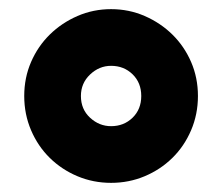

<svg xmlns="http://www.w3.org/2000/svg" viewBox="-20 -746 486 420"><path d="M223 -346Q184 -346 149.5 -360.5Q115 -375 89 -400.5Q63 -426 48 -461Q33 -496 33 -536Q33 -576 48 -610.5Q63 -645 89 -670.5Q115 -696 149.5 -711Q184 -726 223 -726Q262 -726 296.5 -711Q331 -696 357 -670.5Q383 -645 398 -610.5Q413 -576 413 -536Q413 -496 398 -461Q383 -426 357 -400.5Q331 -375 296.5 -360.5Q262 -346 223 -346ZM223 -470Q251 -470 270 -488.5Q289 -507 289 -536Q289 -565 270 -583.5Q251 -602 223 -602Q197 -602 177 -583Q157 -564 157 -536Q157 -507 177 -488.5Q197 -470 223 -470Z"/></svg>

Font: Geist Black
Style: Regular
Weight: 400
Designer: Basement.studio, Andrés Briganti, Mateo Zaragoza
Foundry: Basement.studio, Vercel, Andrés Briganti, Guido Ferreyra, Mateo Zaragoza
Version: Version 1.401